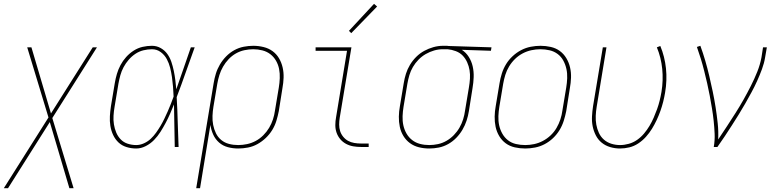

<svg xmlns="http://www.w3.org/2000/svg" viewBox="-44 -767 4064 1002"><path d="M-24 215 209 -154 98 -520H120L222 -175L440 -520H462L229 -151L340 215H318L216 -130L-2 215Z M667 8Q641 8 616.5 0.5Q592 -7 574.5 -23.5Q557 -40 546.5 -62.5Q536 -85 532 -110Q528 -135 529.5 -161Q531 -187 535 -213L555 -333Q559 -357 566 -381Q573 -405 585 -427.5Q597 -450 614.5 -469.5Q632 -489 654 -503Q676 -517 700.5 -522.5Q725 -528 749 -528Q774 -528 795 -516Q816 -504 829.5 -485Q843 -466 850.5 -443.5Q858 -421 863 -397Q868 -373 871 -349Q874 -325 876 -301Q895 -355 914 -410Q933 -465 952 -520H972Q948 -455 925.5 -390Q903 -325 878 -260Q882 -195 883.5 -130Q885 -65 888 0H868Q867 -55 866 -110.5Q865 -166 864 -222Q854 -197 843.5 -173Q833 -149 820.5 -125.5Q808 -102 793.5 -79Q779 -56 760 -36.5Q741 -17 716.5 -4.5Q692 8 667 8ZM667 -10Q687 -10 707 -19Q727 -28 742.5 -42.5Q758 -57 770.5 -74.5Q783 -92 794 -110.5Q805 -129 814 -148Q823 -167 831.5 -186Q840 -205 847.5 -224.5Q855 -244 862 -263Q861 -289 859 -314Q857 -339 853.5 -364Q850 -389 844 -413Q838 -437 826.5 -458.5Q815 -480 795 -495Q775 -510 749 -510Q727 -510 704.5 -504.5Q682 -499 662.5 -486Q643 -473 627.5 -455Q612 -437 601 -416.5Q590 -396 584 -374Q578 -352 574 -330L554 -210Q550 -187 548.5 -163.5Q547 -140 550.5 -118Q554 -96 562.5 -75.5Q571 -55 586 -39.5Q601 -24 622.5 -17Q644 -10 667 -10Z M980 215 1071 -333Q1075 -358 1082.5 -382.5Q1090 -407 1103.5 -430Q1117 -453 1136 -472.5Q1155 -492 1178.5 -505Q1202 -518 1227.5 -523Q1253 -528 1278 -528Q1305 -528 1331.5 -521.5Q1358 -515 1378.5 -500Q1399 -485 1412 -463Q1425 -441 1431 -415Q1437 -389 1436 -361.5Q1435 -334 1430 -307L1411 -187Q1406 -162 1398.5 -137Q1391 -112 1377 -89Q1363 -66 1343 -47Q1323 -28 1299.5 -15Q1276 -2 1250 3Q1224 8 1199 8Q1171 8 1145 1Q1119 -6 1099.5 -23Q1080 -40 1069 -64Q1058 -88 1054 -115L1000 215ZM1199 -10Q1222 -10 1245.5 -15Q1269 -20 1290.5 -31.5Q1312 -43 1330 -61Q1348 -79 1360.5 -100Q1373 -121 1380.5 -144Q1388 -167 1391 -190L1411 -310Q1415 -334 1416 -359Q1417 -384 1412.5 -407Q1408 -430 1396.5 -450Q1385 -470 1367 -484Q1349 -498 1325.5 -504Q1302 -510 1278 -510Q1255 -510 1231.5 -505Q1208 -500 1187 -488Q1166 -476 1149 -458Q1132 -440 1120 -419Q1108 -398 1101 -375.5Q1094 -353 1090 -330L1070 -211Q1066 -187 1065 -162.5Q1064 -138 1068.5 -115Q1073 -92 1083 -71.5Q1093 -51 1110.5 -36.5Q1128 -22 1151 -16Q1174 -10 1199 -10Z M1840 0Q1819 0 1799 -3.5Q1779 -7 1761.5 -16.5Q1744 -26 1731.5 -41Q1719 -56 1712.5 -74.5Q1706 -93 1706 -114Q1706 -135 1710 -156L1767 -502H1603V-520H1790L1729 -153Q1726 -135 1726 -117Q1726 -99 1731 -83Q1736 -67 1747 -53.5Q1758 -40 1772.5 -32Q1787 -24 1804.5 -21Q1822 -18 1840 -18H1880V0ZM1789 -594 1777 -606 1908 -747 1924 -733Z M2196 8Q2168 8 2142 1.5Q2116 -5 2095.5 -20Q2075 -35 2061.5 -57Q2048 -79 2042.5 -105Q2037 -131 2037.5 -158.5Q2038 -186 2043 -213L2063 -333Q2067 -358 2074.5 -382Q2082 -406 2095.5 -428.5Q2109 -451 2128 -470Q2147 -489 2170 -501.5Q2193 -514 2218 -521Q2243 -528 2268 -528Q2271 -528 2274.5 -528Q2278 -528 2281 -528Q2285 -528 2289 -528Q2293 -528 2297 -527L2521 -520L2518 -502L2366 -507Q2388 -493 2402.5 -470Q2417 -447 2423 -420Q2429 -393 2428 -364.5Q2427 -336 2422 -307L2403 -187Q2399 -162 2391 -137.5Q2383 -113 2369.5 -90Q2356 -67 2337 -47.5Q2318 -28 2294.5 -15Q2271 -2 2246 3Q2221 8 2196 8ZM2196 -10Q2219 -10 2242 -15Q2265 -20 2286 -32Q2307 -44 2324.5 -62Q2342 -80 2354 -101Q2366 -122 2373 -144.5Q2380 -167 2383 -190L2403 -310Q2407 -333 2408.5 -356Q2410 -379 2406.5 -400.5Q2403 -422 2394 -442Q2385 -462 2370.5 -477Q2356 -492 2335 -500Q2314 -508 2292 -510H2278Q2275 -510 2272 -510Q2269 -510 2266 -510Q2244 -510 2221.5 -503.5Q2199 -497 2178 -485Q2157 -473 2140 -455.5Q2123 -438 2111 -417.5Q2099 -397 2092.5 -375Q2086 -353 2082 -330L2062 -210Q2058 -186 2057 -161Q2056 -136 2061 -113Q2066 -90 2077.5 -70Q2089 -50 2107 -36Q2125 -22 2148 -16Q2171 -10 2196 -10Z M2697 8Q2669 8 2642.5 2Q2616 -4 2595.5 -19Q2575 -34 2561.5 -56.5Q2548 -79 2542.5 -105Q2537 -131 2537.5 -158.5Q2538 -186 2543 -213L2563 -333Q2567 -358 2575 -383.5Q2583 -409 2597 -432Q2611 -455 2631.5 -474Q2652 -493 2676 -505.5Q2700 -518 2726 -523Q2752 -528 2777 -528Q2804 -528 2830.5 -522Q2857 -516 2877.5 -501Q2898 -486 2911.5 -463.5Q2925 -441 2931 -415Q2937 -389 2936 -361.5Q2935 -334 2930 -307L2911 -187Q2906 -162 2898 -136.5Q2890 -111 2876 -88Q2862 -65 2842 -46Q2822 -27 2798 -14.5Q2774 -2 2748 3Q2722 8 2697 8ZM2697 -10Q2720 -10 2743.5 -15Q2767 -20 2789 -31.5Q2811 -43 2829.5 -60.5Q2848 -78 2860.5 -99.5Q2873 -121 2880.5 -144Q2888 -167 2891 -190L2911 -310Q2915 -334 2916 -359Q2917 -384 2912 -407Q2907 -430 2896 -450.5Q2885 -471 2866.5 -485Q2848 -499 2824.5 -504.5Q2801 -510 2776 -510Q2753 -510 2729.5 -505Q2706 -500 2684 -488.5Q2662 -477 2644 -459.5Q2626 -442 2613 -420.5Q2600 -399 2593 -376Q2586 -353 2582 -330L2562 -210Q2558 -186 2557 -161Q2556 -136 2561 -113Q2566 -90 2577.5 -69.5Q2589 -49 2607 -35Q2625 -21 2648.5 -15.5Q2672 -10 2697 -10Z M3191 8Q3165 8 3140 0.5Q3115 -7 3096 -22.5Q3077 -38 3065.5 -60.5Q3054 -83 3049 -108Q3044 -133 3045.5 -160Q3047 -187 3051 -213L3102 -520H3121L3070 -210Q3066 -186 3065 -162.5Q3064 -139 3068 -116.5Q3072 -94 3081.5 -73.5Q3091 -53 3107.5 -38.5Q3124 -24 3146 -17Q3168 -10 3192 -10Q3214 -10 3237.5 -16.5Q3261 -23 3281 -37Q3301 -51 3317 -70Q3333 -89 3345.5 -110Q3358 -131 3367.5 -153Q3377 -175 3385 -197Q3393 -219 3398.5 -241.5Q3404 -264 3408 -287Q3418 -348 3412 -407.5Q3406 -467 3384 -520L3402 -527Q3425 -472 3431.5 -410Q3438 -348 3427 -284Q3423 -260 3417 -236Q3411 -212 3402.5 -188Q3394 -164 3383 -140.5Q3372 -117 3358.5 -95Q3345 -73 3327 -53Q3309 -33 3287 -18.5Q3265 -4 3240.5 2Q3216 8 3191 8Z M3681 0Q3687 -35 3685.5 -69Q3684 -103 3680.5 -136Q3677 -169 3671.5 -202Q3666 -235 3660 -267.5Q3654 -300 3646.5 -332.5Q3639 -365 3631 -397Q3623 -429 3613.5 -460Q3604 -491 3593 -522L3611 -528Q3625 -490 3636.5 -450.5Q3648 -411 3657.5 -370.5Q3667 -330 3675.5 -289.5Q3684 -249 3690.5 -207.5Q3697 -166 3701.5 -124Q3706 -82 3704 -39Q3727 -73 3749.5 -107.5Q3772 -142 3794 -176.5Q3816 -211 3836 -246.5Q3856 -282 3874.5 -318.5Q3893 -355 3908 -392.5Q3923 -430 3930 -468L3938 -520H3958L3949 -468Q3944 -437 3932.5 -406Q3921 -375 3907.5 -345Q3894 -315 3878 -285.5Q3862 -256 3845.5 -227Q3829 -198 3811 -169Q3793 -140 3775 -112Q3757 -84 3738.5 -56Q3720 -28 3700 0Z"/></svg>

Font: Iosevka SS04 Thin
Style: Italic
Weight: 100
Italic angle: -9°
Monospace: yes
Designer: Belleve Invis
Foundry: Belleve Invis
Version: Version 19.0.0; ttfautohint (v1.8.4)